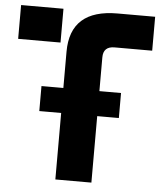

<svg xmlns="http://www.w3.org/2000/svg" viewBox="-53 -783 696 829"><g transform="rotate(5 295.5 -368.5)"><path d="M217.8 0V-288.1H123V-396.5H217.8V-553.7Q217.8 -737.3 422.9 -737.3H585.9V-590.3H422.9Q374 -590.3 374 -543V-396.5H467.8V-288.1H374V0ZM4.9 -737.3H188.5V-590.8H4.9Z"/></g></svg>

Font: Newest Shape
Style: Bold
Weight: 700
Designer: Wojciech Kalinowski "wmk69" (wmk69@o2.pl)
Foundry: Wojciech Kalinowski "wmk69" (wmk69@o2.pl)
Version: Version 1.0.0; 2022-02-24